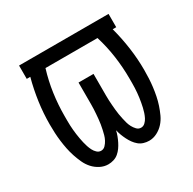

<svg xmlns="http://www.w3.org/2000/svg" viewBox="-126 -659 802 799"><g transform="rotate(-30 275.0 -259.0)"><path d="M373 12Q360 12 347 8Q334 4 324 -4.5Q314 -13 306.5 -23.5Q299 -34 293 -46Q287 -58 282.5 -70Q278 -82 275 -95Q272 -82 267.5 -70Q263 -58 257 -46Q251 -34 243.5 -23.5Q236 -13 226 -4.5Q216 4 203 8Q190 12 177 12Q157 12 138.5 2.5Q120 -7 106.5 -22Q93 -37 84.5 -55.5Q76 -74 69.5 -93.5Q63 -113 59 -133Q55 -153 52.5 -173Q50 -193 49 -213Q48 -233 48 -254Q48 -307 55.5 -360.5Q63 -414 77 -466H60V-530H490V-466H473Q487 -414 494.5 -360.5Q502 -307 502 -254Q502 -233 501 -213Q500 -193 497.5 -173Q495 -153 491 -133Q487 -113 480.5 -93.5Q474 -74 465.5 -55.5Q457 -37 443.5 -22Q430 -7 411.5 2.5Q393 12 373 12ZM179 -52Q191 -52 199.5 -61Q208 -70 213.5 -80.5Q219 -91 222 -102Q225 -113 227.5 -124.5Q230 -136 232 -148Q234 -160 235 -171.5Q236 -183 237 -194.5Q238 -206 238.5 -218Q239 -230 239 -241.5Q239 -253 239 -265V-345H311V-265Q311 -253 311 -241.5Q311 -230 311.5 -218Q312 -206 313 -194.5Q314 -183 315 -171.5Q316 -160 318 -148Q320 -136 322.5 -124.5Q325 -113 328 -102Q331 -91 336.5 -80.5Q342 -70 350.5 -61Q359 -52 371 -52Q382 -52 390.5 -60Q399 -68 404 -78Q409 -88 412.5 -98.5Q416 -109 418.5 -120Q421 -131 423 -142Q425 -153 426.5 -164Q428 -175 429 -186Q430 -197 430.5 -208Q431 -219 431 -230.5Q431 -242 431 -253Q431 -307 423.5 -360.5Q416 -414 400 -466H150Q134 -414 126.5 -360.5Q119 -307 119 -253Q119 -242 119 -230.5Q119 -219 119.5 -208Q120 -197 121 -186Q122 -175 123.5 -164Q125 -153 127 -142Q129 -131 131.5 -120Q134 -109 137.5 -98.5Q141 -88 146 -78Q151 -68 159.5 -60Q168 -52 179 -52Z"/></g></svg>

Font: Lode Term
Style: Regular
Weight: 400
Monospace: yes
Designer: Belleve Invis
Foundry: Belleve Invis
Version: Version 29.2.0